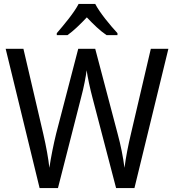

<svg xmlns="http://www.w3.org/2000/svg" viewBox="-20 -964 893 984"><path d="M468 -944H383C360 -899 308 -837 271 -794V-784H326C357 -806 391 -839 425 -875C459 -839 493 -806 526 -784H582V-794C545 -834 491 -899 468 -944ZM843 -714H753L651 -278C637 -219 625 -159 618 -104C611 -158 599 -220 583 -278L468 -714H381L268 -280C254 -223 241 -158 233 -104C228 -151 217 -212 202 -277L100 -714H9L183 0H277L395 -462C410 -517 421 -577 424 -604C429 -568 442 -508 454 -463L575 0H669Z"/></svg>

Font: Noto Sans Lao UI SemCond
Style: Regular
Weight: 400
Width: 4
Designer: Monotype Design Team
Foundry: Monotype Imaging Inc.
Version: Version 2.000